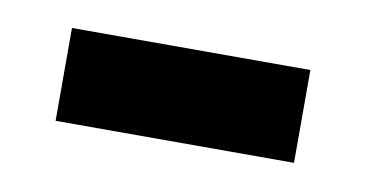

<svg xmlns="http://www.w3.org/2000/svg" viewBox="-29 -367 380 199"><g transform="rotate(10 161.0 -268.0)"><path d="M35.2 -219.2V-316.9H286.1V-219.2Z"/></g></svg>

Font: f42724691920640   
Style: Regular
Weight: 600
Foundry: Ascender Corporation
Version: Version 1.10